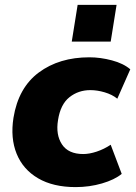

<svg xmlns="http://www.w3.org/2000/svg" viewBox="-20 -753 554 784"><path d="M289 11Q197 11 135.5 -25Q74 -61 48 -125Q22 -189 35 -272Q55 -395 138.5 -457Q222 -519 345 -519Q390 -519 437 -506.5Q484 -494 512 -470L459 -350Q438 -367 407.5 -376Q377 -385 349 -385Q300 -385 263.5 -356Q227 -327 217 -263Q207 -203 233 -163.5Q259 -124 320 -124Q345 -124 375 -134Q405 -144 432 -162L477 -43Q448 -19 396.5 -4Q345 11 289 11ZM273 -583 297 -733H456L432 -583Z"/></svg>

Font: Mulish Black
Style: Italic
Weight: 900
Italic angle: -9°
Designer: Vernon Adams
Foundry: Vernon Adams
Version: Version 3.603; ttfautohint (v1.8.3)